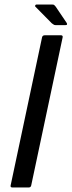

<svg xmlns="http://www.w3.org/2000/svg" viewBox="-20 -829 317 849"><path d="M118 -9Q116 0 107 0H35Q25 0 27 -9L166 -664Q168 -673 178 -673H250Q254 -673 256 -670.5Q258 -668 257 -664ZM225 -718Q220 -718 217 -720.5Q214 -723 209 -726L136 -800Q134 -802 136 -805.5Q138 -809 141 -809H210Q217 -809 219.5 -807Q222 -805 226 -800L274 -729Q277 -725 276.5 -721.5Q276 -718 270 -718Z"/></svg>

Font: Glory Thin Medium
Style: Italic
Weight: 500
Italic angle: -12°
Version: Version 1.011